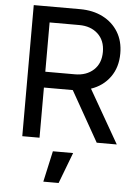

<svg xmlns="http://www.w3.org/2000/svg" viewBox="-64 -793 775 1087"><g transform="rotate(5 324.0 -249.5)"><path d="M83 0V-745H346Q420 -745 476 -716.5Q532 -688 563.5 -636.5Q595 -585 595 -515Q595 -436 555 -380.5Q515 -325 447 -302L620 0H506L345 -285H181V0ZM181 -375H349Q415 -375 455.5 -412.5Q496 -450 496 -515Q496 -580 455.5 -617.5Q415 -655 349 -655H181ZM224 246 263 70H378L311 246Z"/></g></svg>

Font: Pitagon Sans Text Medium
Style: Regular
Weight: 500
Designer: Travis Tran
Foundry: Pitagon
Version: Version 1.000; ttfautohint (v1.8.4.7-5d5b);gftools[0.9.26]